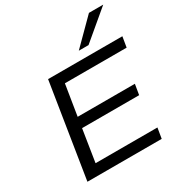

<svg xmlns="http://www.w3.org/2000/svg" viewBox="-214 -1096 1174 1247"><g transform="rotate(-30 373.5 -472.5)"><path d="M78 0 190 -705H747L734 -627H271L234 -397H663L650 -319H222L184 -78H648L635 0ZM455 -765 635 -945H742L528 -765Z"/></g></svg>

Font: Nunito Sans 10pt Expanded
Style: Italic
Weight: 400
Width: 7
Italic angle: -9°
Designer: Vernon Adams
Foundry: Vernon Adams
Version: Version 3.101;gftools[0.9.27]